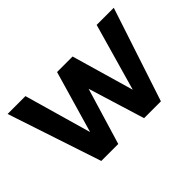

<svg xmlns="http://www.w3.org/2000/svg" viewBox="-89 -710 936 936"><g transform="rotate(-45 379.0 -242.5)"><path d="M12 -485H135L234 -138L327 -459H434L527 -137L626 -485H744L584 0H468L378 -292.5L290 0H173Z"/></g></svg>

Font: Karla
Style: Bold
Weight: 700
Designer: Jonathan Pinhorn
Version: Version 2.004; ttfautohint (v1.8.4.7-5d5b);gftools[0.9.33]